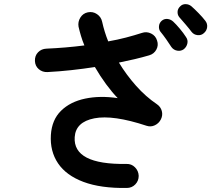

<svg xmlns="http://www.w3.org/2000/svg" viewBox="-20 -874 1046 951"><path d="M608 57Q479 59 393.5 27Q308 -5 267.5 -65Q227 -125 232 -206Q237 -281 282.5 -325.5Q328 -370 401.5 -385.5Q475 -401 563 -388Q535 -417 505.5 -457Q476 -497 450 -542Q392 -533 332.5 -526.5Q273 -520 215 -517Q190 -516 172 -531.5Q154 -547 153 -572Q152 -598 168.5 -615Q185 -632 210 -633Q256 -635 303.5 -639Q351 -643 398 -649Q388 -673 381 -696.5Q374 -720 369 -742Q365 -766 378 -787Q391 -808 415 -813Q440 -818 460.5 -804Q481 -790 486 -766Q497 -716 516 -669Q562 -677 604 -688Q646 -699 683 -711Q706 -719 728.5 -708Q751 -697 758 -673Q766 -650 754.5 -628.5Q743 -607 719 -600Q685 -590 647 -581Q609 -572 569 -564Q606 -503 654 -449Q702 -395 757 -358Q776 -345 781.5 -324Q787 -303 777 -283Q767 -263 747 -253.5Q727 -244 706 -251Q540 -306 447.5 -288Q355 -270 350 -195Q341 -58 606 -62Q631 -63 648.5 -45.5Q666 -28 667 -3Q667 22 650 39.5Q633 57 608 57ZM890 -630Q876 -620 858 -623Q840 -626 829 -641Q819 -657 803.5 -679Q788 -701 774 -718Q766 -729 767.5 -745Q769 -761 782 -772Q795 -782 810.5 -780Q826 -778 838 -767Q852 -754 870.5 -732Q889 -710 901 -691Q912 -676 908 -658.5Q904 -641 890 -630ZM990 -710Q977 -698 958.5 -700Q940 -702 929 -716Q918 -731 900 -752Q882 -773 868 -789Q859 -800 859.5 -815.5Q860 -831 873 -843Q884 -854 900 -853.5Q916 -853 928 -843Q943 -830 963.5 -809Q984 -788 997 -771Q1008 -757 1006 -739.5Q1004 -722 990 -710Z"/></svg>

Font: Zen Maru Gothic
Style: Bold
Weight: 700
Designer: Yoshimichi Ohira
Foundry: Positype
Version: Version 1.001